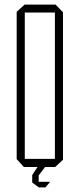

<svg xmlns="http://www.w3.org/2000/svg" viewBox="-20 -721 343 829"><path d="M83 0 52 -34V-670L86 -701H220L252 -668V-31L218 0H174V1L147 36V64H196V65L176 88H147V87H146L119 67V35L142 0ZM87 -667V-35H217V-667Z"/></svg>

Font: Foldit Thin ExtraLight
Style: Regular
Weight: 250
Version: Version 1.003